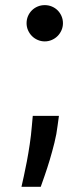

<svg xmlns="http://www.w3.org/2000/svg" viewBox="-20 -552 322 750"><path d="M63.9 177.6Q67.5 161.6 73.2 135.8Q78.8 110.1 84.9 78.5Q90.9 46.9 96.2 11.4Q101.6 -24.1 104.4 -59.7L108 -99.4H210.2L204.9 -60.7Q201.3 -29.1 192.6 5.7Q183.9 40.5 174.2 73Q164.4 105.5 154.8 133Q145.2 160.5 139.2 177.6ZM83.8 -461.3Q83.8 -476.2 89.3 -489Q94.8 -501.8 104.4 -511.4Q114 -521 127 -526.5Q139.9 -532 154.8 -532Q169.7 -532 182.7 -526.5Q195.7 -521 205.3 -511.4Q214.8 -501.8 220.3 -489Q225.9 -476.2 225.9 -461.3Q225.9 -446.7 220.2 -433.8Q214.5 -420.8 204.9 -411.2Q195.3 -401.6 182.4 -396Q169.4 -390.3 154.8 -390.3Q140.3 -390.3 127.3 -396Q114.3 -401.6 104.8 -411.2Q95.2 -420.8 89.5 -433.8Q83.8 -446.7 83.8 -461.3Z"/></svg>

Font: Inter P Medium
Style: Regular
Weight: 500
Designer: Rasmus Andersson
Foundry: rsms
Version: Version 3.018;git-588b23468